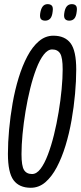

<svg xmlns="http://www.w3.org/2000/svg" viewBox="-20 -879 384 909"><path d="M125.7 10Q71.2 10 44.3 -25.8Q17.5 -61.7 17.5 -150.6Q17.5 -204.1 23.1 -265.7Q28.7 -327.3 39.7 -390.4Q50.8 -453.6 68.3 -510.7Q85.8 -567.8 109.7 -612.9Q133.5 -657.9 164.3 -684Q195.1 -710 232.7 -710Q287.3 -710 314.1 -674.4Q340.9 -638.7 340.9 -549.4Q340.9 -495.9 335.3 -434.3Q329.8 -372.7 318.7 -309.6Q307.6 -246.4 290.1 -189.3Q272.6 -132.2 248.8 -87.1Q224.9 -42.1 194.5 -16Q164 10 125.7 10ZM131.7 -55.1Q153.2 -55.1 171.8 -79.5Q190.4 -104 206.4 -146Q222.5 -188 235.4 -240.2Q248.3 -292.4 257.5 -348.1Q266.8 -403.8 271.7 -456.2Q276.7 -508.7 276.7 -550.6Q276.7 -606.5 264.8 -625.7Q252.9 -644.9 226.8 -644.9Q206.3 -644.9 187.2 -620.5Q168.1 -596 152 -554Q135.9 -512 123 -459.8Q110.1 -407.6 100.9 -351.9Q91.7 -296.2 86.7 -243.8Q81.8 -191.3 81.8 -149.4Q81.8 -93.5 93.7 -74.3Q105.6 -55.1 131.7 -55.1ZM307.6 -781.2Q295.4 -781.2 288.5 -788.5Q281.5 -795.9 284 -814.8Q287.1 -838.4 296.2 -848.9Q305.2 -859.4 320.1 -859.4Q333.5 -859.4 339.8 -851.8Q346.2 -844.3 343.1 -823.8Q340.6 -800.8 331.8 -791Q323.1 -781.2 307.6 -781.2ZM193.8 -781.2Q180.4 -781.2 174 -788.5Q167.7 -795.9 170.2 -814.8Q173.3 -836.4 181.8 -847.9Q190.4 -859.4 205.6 -859.4Q219 -859.4 225.7 -851.8Q232.3 -844.3 229.2 -823.8Q226.8 -800.8 217.7 -791Q208.6 -781.2 193.8 -781.2Z"/></svg>

Font: Georama ExtraCondensed Thin
Style: Italic
Weight: 100
Width: 2
Italic angle: -9°
Designer: Jean-Baptiste Levee
Foundry: Production Type
Version: Version 1.001